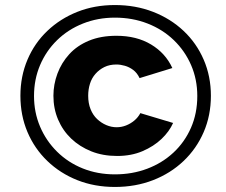

<svg xmlns="http://www.w3.org/2000/svg" viewBox="-20 -735 895 762"><path d="M436 7Q355 7 287 -20Q219 -47 168 -96Q117 -145 89 -211Q61 -277 61 -355Q61 -432 89 -498Q117 -564 168 -612.5Q219 -661 287 -688Q355 -715 436 -715Q518 -715 587.5 -688Q657 -661 708.5 -612.5Q760 -564 788.5 -498Q817 -432 817 -355Q817 -277 788.5 -211Q760 -145 708.5 -96Q657 -47 587.5 -20Q518 7 436 7ZM436 -43Q505 -43 564.5 -65.5Q624 -88 668.5 -129.5Q713 -171 738 -228Q763 -285 763 -354Q763 -420 738.5 -476.5Q714 -533 670 -575.5Q626 -618 566 -641.5Q506 -665 436 -665Q368 -665 309 -641.5Q250 -618 206.5 -575.5Q163 -533 139 -476.5Q115 -420 115 -354Q115 -289 139 -232.5Q163 -176 206.5 -133Q250 -90 308.5 -66.5Q367 -43 436 -43ZM445 -116Q388 -116 342 -134.5Q296 -153 262.5 -185Q229 -217 210.5 -260.5Q192 -304 192 -355Q192 -400 208 -443Q224 -486 255 -520Q286 -554 333 -573.5Q380 -593 442 -593Q522 -593 579.5 -558.5Q637 -524 664 -465L534 -425Q524 -446 508.5 -457.5Q493 -469 475.5 -474Q458 -479 442 -479Q415 -479 394.5 -469Q374 -459 359 -442Q344 -425 337 -402.5Q330 -380 330 -355Q330 -325 339.5 -301.5Q349 -278 365.5 -262.5Q382 -247 402 -238.5Q422 -230 443 -230Q462 -230 480 -237Q498 -244 513 -256.5Q528 -269 537 -286L667 -247Q652 -213 621 -183.5Q590 -154 545.5 -135Q501 -116 445 -116Z"/></svg>

Font: Raleway Thin
Style: Bold Italic
Weight: 700
Italic angle: -12°
Version: Version 4.026